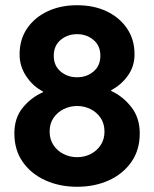

<svg xmlns="http://www.w3.org/2000/svg" viewBox="-20 -705 590 735"><path d="M275 10Q208.3 10 153.8 -14.6Q99.2 -39.2 67.1 -85Q35 -130.8 35 -194.2Q35 -254.2 67.5 -293.3Q100 -332.5 144.2 -351.7V-355Q106.7 -374.2 80.8 -412.5Q55 -450.8 55 -496.7Q55 -554.2 83.8 -596.2Q112.5 -638.3 162.1 -661.7Q211.7 -685 275 -685Q339.2 -685 388.3 -661.7Q437.5 -638.3 466.2 -596.2Q495 -554.2 495 -496.7Q495 -450.8 469.2 -415Q443.3 -379.2 405.8 -360V-356.7Q450 -336.7 482.5 -295.4Q515 -254.2 515 -194.2Q515 -130.8 482.9 -85Q450.8 -39.2 396.7 -14.6Q342.5 10 275 10ZM275 -103.3Q303.3 -103.3 327.1 -115.4Q350.8 -127.5 365.4 -149.6Q380 -171.7 380 -200.8Q380 -231.7 365.4 -253.3Q350.8 -275 327.1 -287.1Q303.3 -299.2 275 -299.2Q247.5 -299.2 223.3 -287.1Q199.2 -275 184.6 -253.3Q170 -231.7 170 -201.7Q170 -171.7 184.6 -149.6Q199.2 -127.5 223.3 -115.4Q247.5 -103.3 275 -103.3ZM275 -409.2Q311.7 -409.2 337.9 -431.2Q364.2 -453.3 364.2 -491.7Q364.2 -530 337.9 -552.1Q311.7 -574.2 275 -574.2Q238.3 -574.2 212.1 -552.1Q185.8 -530 185.8 -491.7Q185.8 -453.3 212.1 -431.2Q238.3 -409.2 275 -409.2Z"/></svg>

Font: Funnel Sans
Style: Bold
Weight: 700
Designer: NORD ID, Kristian Moeller
Foundry: Dicotype
Version: Version 1.000